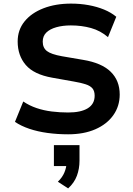

<svg xmlns="http://www.w3.org/2000/svg" viewBox="-20 -735 739 1065"><path d="M358 10Q299 10 244 2.5Q189 -5 143 -20.5Q97 -36 63 -59L109 -172Q143 -149 183 -135.5Q223 -122 267.5 -116.5Q312 -111 358 -111Q429 -111 467 -134.5Q505 -158 505 -204Q505 -230 493 -244.5Q481 -259 455 -267.5Q429 -276 388 -283L270 -304Q168 -322 123 -374.5Q78 -427 78 -505Q78 -569 116 -616Q154 -663 221 -689Q288 -715 374 -715Q425 -715 471.5 -706.5Q518 -698 557 -682Q596 -666 625 -642L579 -529Q537 -565 485 -579.5Q433 -594 373 -594Q328 -594 292.5 -584Q257 -574 237 -554.5Q217 -535 217 -504Q217 -470 240 -452Q263 -434 324 -423L441 -403Q544 -386 594 -337Q644 -288 644 -211Q644 -146 608.5 -96Q573 -46 509 -18Q445 10 358 10ZM358 310 301 273Q326 249 337.5 221Q349 193 349 168L377 186H279V70H421V156Q421 201 406.5 240Q392 279 358 310Z"/></svg>

Font: Nunito Sans 6pt
Style: Bold
Weight: 700
Version: Version 3.101;gftools[0.9.27]